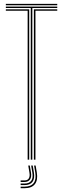

<svg xmlns="http://www.w3.org/2000/svg" viewBox="-20 -820 324 986"><path d="M138 0V-779H10V-786H274V-779H146V0ZM122 0V-765H10V-772H130V0ZM154 0V-772H274V-765H162V0ZM10 -793V-800H274V-793ZM155 30H163L169 65.5Q175.5 104.8 159.2 125.6Q143 146.5 106 146.5H86V138.5H106Q139 138.5 153 120Q167 101.5 161 65.5ZM125 30H133L139 65.5Q143 88.8 134.1 101.6Q125.2 114.5 106 114.5H86V106.5H106Q121.5 106.5 128 95.9Q134.5 85.2 131 65.5ZM140 30H148L154 65.5Q159.2 97 146.9 113.8Q134.5 130.5 106 130.5H86V122.5H106Q130.5 122.5 140.6 108.1Q150.8 93.8 146 65.5Z"/></svg>

Font: Big Shoulders Inline Text Thin
Style: Regular
Weight: 100
Designer: Patric King
Foundry: XO Type Co
Version: Version 2.002